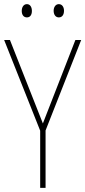

<svg xmlns="http://www.w3.org/2000/svg" viewBox="-20 -907 412 927"><path d="M85 -854C85 -837 93 -823 110 -823C126 -823 134 -836 134 -854C134 -872 126 -887 110 -887C93 -887 85 -871 85 -854ZM239 -855C239 -837 248 -823 264 -823C281 -823 289 -837 289 -855C289 -873 280 -887 264 -887C248 -887 239 -872 239 -855ZM187 -311 28 -714H0L174 -276V0H200V-277L372 -714H344Z"/></svg>

Font: Noto Sans Malayalam Condensed Thin
Style: Regular
Weight: 100
Width: 3
Designer: Jelle Bosma - Monotype Design Team
Foundry: Monotype Imaging Inc.
Version: Version 2.104